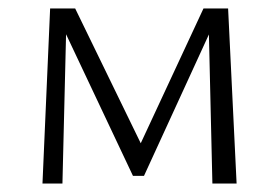

<svg xmlns="http://www.w3.org/2000/svg" viewBox="-20 -432 658 452"><path d="M80 0 98 -412H137L127 0ZM480 0 471 -385 492 -395 319 -18H293L122 -380L125 -412H157L319 -79H304L459 -412H517L537 0Z"/></svg>

Font: Ysabeau Office Light
Style: Regular
Weight: 300
Designer: Christian Thalmann (Catharsis Fonts)
Version: Version 2.001;gftools[0.9.30]; featfreeze: tnum,lnum,ss02